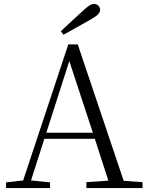

<svg xmlns="http://www.w3.org/2000/svg" viewBox="-20 -958 752 978"><path d="M290 -799 303 -781C348 -806 394 -831 437 -856C477 -878 490 -892 490 -908C490 -924 476 -938 459 -938C444 -938 429 -928 399 -900C364 -869 328 -834 290 -799ZM333 -647 453 -282H216ZM420 0H706V-30L610 -37L376 -732H328L98 -39L11 -29V0H235V-29L138 -39L206 -251H463L532 -38L420 -30Z"/></svg>

Font: Noto Serif CJK TC Light
Style: Regular
Weight: 300
Designer: Ryoko NISHIZUKA 西塚涼子 (kana & ideographs); Frank Grießhammer (Latin, Greek & Cyrillic); Wenlong ZHANG 张文龙 (bopomofo); San
Foundry: Adobe
Version: Version 2.001;hotconv 1.1.0;makeotfexe 2.6.0